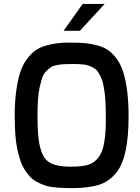

<svg xmlns="http://www.w3.org/2000/svg" viewBox="-20 -954 712 978"><path d="M215 -722Q267 -737 327 -737Q387 -737 416.5 -734Q446 -731 478.5 -722Q511 -713 533 -697Q555 -681 575.5 -653Q596 -625 608 -586Q635 -499 635 -361Q635 -160 578 -82Q539 -29 482 -12Q411 9 294 3Q236 0 210.5 -9Q185 -18 166 -28.5Q147 -39 133 -54Q119 -69 106 -89Q93 -109 84 -135.5Q75 -162 68 -195Q61 -228 58 -269.5Q55 -311 55 -372Q55 -433 62.5 -489.5Q70 -546 83 -585.5Q96 -625 117 -653Q138 -681 160.5 -697Q183 -713 215 -722ZM240 -122Q275 -105 336.5 -105Q398 -105 429 -114.5Q460 -124 481.5 -152Q503 -180 511 -229.5Q519 -279 519 -339Q519 -399 517.5 -430Q516 -461 512.5 -486Q509 -511 504.5 -530.5Q500 -550 492.5 -564.5Q485 -579 478 -589.5Q471 -600 459 -607Q447 -614 436.5 -618Q426 -622 410 -625Q384 -628 352 -628Q320 -628 304.5 -627Q289 -626 269.5 -622.5Q250 -619 239 -611.5Q228 -604 215 -591Q202 -578 195.5 -558.5Q189 -539 182.5 -511.5Q176 -484 173.5 -446.5Q171 -409 171 -357Q171 -305 174.5 -265.5Q178 -226 186.5 -196.5Q195 -167 207 -150Q219 -133 240 -122ZM304 -797 401 -934H513L387 -797Z"/></svg>

Font: Exo
Style: DemiBold
Weight: 600
Designer: Natanael Gama
Version: Version 1.00